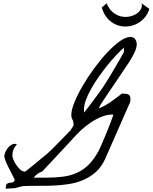

<svg xmlns="http://www.w3.org/2000/svg" viewBox="-20 -1135 921 1158"><path d="M69.3 -50.8Q66.4 -56.6 59.1 -70.8Q51.8 -85 43.5 -101.1Q35.2 -117.2 28.3 -131.8Q21.5 -146.5 18.6 -152.3Q15.6 -158.2 10.7 -172.9Q5.9 -187.5 5.9 -190.4Q5.9 -201.2 11.2 -214.8Q16.6 -228.5 25.4 -240.2Q34.2 -252 45.9 -259.8Q57.6 -267.6 69.3 -267.6Q71.3 -267.6 75.7 -266.6Q80.1 -265.6 82 -265.6Q66.4 -246.1 60.5 -231Q54.7 -215.8 54.7 -196.3Q54.7 -186.5 61.5 -170.4Q68.4 -154.3 79.1 -138.7Q89.8 -123 102.5 -111.8Q115.2 -100.6 126 -100.6H132.8Q140.6 -106.4 160.6 -122.6Q180.7 -138.7 203.1 -157.2Q225.6 -175.8 245.1 -191.9Q264.6 -208 272.5 -214.8Q279.3 -220.7 296.9 -238.3Q314.5 -255.9 334.5 -276.4Q354.5 -296.9 372.6 -315.4Q390.6 -334 398.4 -341.8Q400.4 -342.8 404.3 -348.1Q408.2 -353.5 412.1 -359.9Q416 -366.2 419.4 -371.6Q422.9 -377 423.8 -379.9V-385.7Q423.8 -401.4 417 -413.6Q410.2 -425.8 410.2 -442.4Q410.2 -471.7 428.7 -517.6Q447.3 -563.5 477.5 -615.7Q507.8 -668 546.4 -720.7Q585 -773.4 624.5 -815.9Q664.1 -858.4 701.2 -885.3Q738.3 -912.1 766.6 -912.1Q786.1 -912.1 795.4 -898.4Q804.7 -884.8 804.7 -868.2Q804.7 -846.7 791 -817.9Q777.3 -789.1 758.3 -759.8Q739.3 -730.5 720.2 -703.1Q701.2 -675.8 690.4 -658.2Q686.5 -652.3 671.4 -630.4Q656.2 -608.4 638.7 -582.5Q621.1 -556.6 606.4 -534.2Q591.8 -511.7 587.9 -505.9Q585.9 -503.9 581.5 -494.1Q577.1 -484.4 576.2 -481.4Q612.3 -495.1 649.4 -521.5Q686.5 -547.9 714.8 -570.3H727.5Q745.1 -570.3 755.9 -564Q766.6 -557.6 766.6 -538.1Q766.6 -535.2 766.1 -527.3Q765.6 -519.5 764.6 -518.6L614.3 -176.8Q592.8 -128.9 559.1 -98.6Q525.4 -68.4 483.9 -50.3Q442.4 -32.2 395.5 -24.9Q348.6 -17.6 300.8 -15.6Q252.9 -13.7 206.5 -14.2Q160.2 -14.6 120.1 -12.7Q118.2 -12.7 110.8 -10.7Q103.5 -8.8 94.7 -6.8Q85.9 -4.9 78.6 -2.4Q71.3 0 69.3 0Q66.4 0 58.6 0.5Q50.8 1 42 1.5Q33.2 2 25.4 2.4Q17.6 2.9 14.6 2.9Q14.6 -20.5 21.5 -25.9Q28.3 -31.2 37.1 -32.2Q45.9 -33.2 55.2 -34.7Q64.5 -36.1 69.3 -50.8ZM234.4 -100.6Q217.8 -95.7 205.6 -85.9Q193.4 -76.2 182.6 -63.5H258.8Q313.5 -63.5 359.4 -69.3Q405.3 -75.2 444.3 -92.8Q483.4 -110.4 515.6 -142.6Q547.9 -174.8 576.2 -227.5Q582 -239.3 595.2 -269.5Q608.4 -299.8 622.6 -334.5Q636.7 -369.1 648.4 -399.9Q660.2 -430.7 664.1 -443.4H661.1H659.2Q658.2 -443.4 658.2 -444.3Q626 -444.3 592.3 -430.7Q558.6 -417 527.3 -396Q496.1 -375 469.2 -350.1Q442.4 -325.2 423.8 -303.7Q417 -295.9 402.3 -280.3Q387.7 -264.6 369.1 -244.6Q350.6 -224.6 329.6 -202.1Q308.6 -179.7 290 -159.7Q271.5 -139.6 256.3 -124Q241.2 -108.4 234.4 -100.6ZM727.5 -847.7Q707 -830.1 681.6 -803.2Q656.2 -776.4 629.4 -743.2Q602.5 -710 576.7 -673.3Q550.8 -636.7 530.8 -601.1Q510.7 -565.4 498.5 -532.7Q486.3 -500 486.3 -474.6Q486.3 -472.7 486.8 -465.3Q487.3 -458 487.3 -456.1Q494.1 -463.9 510.3 -485.4Q526.4 -506.8 544.4 -530.8Q562.5 -554.7 578.6 -577.1Q594.7 -599.6 600.6 -608.4Q615.2 -629.9 636.7 -665Q658.2 -700.2 678.2 -734.9Q698.2 -769.5 712.9 -794.9Q727.5 -820.3 727.5 -823.2ZM623 -1115.2Q637.7 -1080.1 660.2 -1061.5Q682.6 -1043 708 -1036.6Q733.4 -1030.3 757.8 -1034.7Q782.2 -1039.1 801.3 -1050.8Q820.3 -1062.5 829.6 -1079.6Q838.9 -1096.7 834 -1115.2L880.9 -1081.1Q870.1 -1046.9 847.7 -1023.4Q825.2 -1000 797.4 -987.8Q769.5 -975.6 738.3 -975.1Q707 -974.6 678.7 -986.8Q650.4 -999 627.9 -1024.4Q605.5 -1049.8 593.8 -1089.8Z"/></svg>

Font: La Belle Aurore
Style: Regular
Weight: 400
Version: Version 1.001 2001